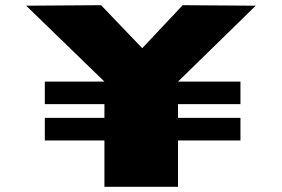

<svg xmlns="http://www.w3.org/2000/svg" viewBox="-20 -721 1088 741"><path d="M153 -319V-406H383L81 -699L370 -701L529 -535L685 -701L967 -699L667 -406H908V-319H667V-266H908V-179H667V0H383V-179H153V-266H383V-319Z"/></svg>

Font: Georama ExtraExtended ExtraBold
Style: Regular
Weight: 800
Width: 8
Designer: Jean-Baptiste Levee
Foundry: Production Type
Version: Version 1.000